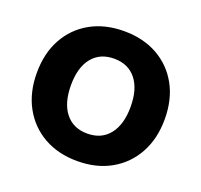

<svg xmlns="http://www.w3.org/2000/svg" viewBox="-126 -858 1058 1010"><g transform="rotate(20 403.5 -352.5)"><path d="M404 11Q297 11 216.5 -34.5Q136 -80 91 -162Q46 -244 46 -353Q46 -463 91 -544.5Q136 -626 216.5 -671Q297 -716 404 -716Q511 -716 591.5 -671Q672 -626 717 -544.5Q762 -463 762 -353Q762 -244 717 -162Q672 -80 591.5 -34.5Q511 11 404 11ZM404 -143Q483 -143 527 -198.5Q571 -254 571 -353Q571 -452 527 -507Q483 -562 404 -562Q325 -562 281 -507.5Q237 -453 237 -353Q237 -254 281 -198.5Q325 -143 404 -143Z"/></g></svg>

Font: Chiron GoRound TC H
Style: Regular
Weight: 900
Designer: Ryoko NISHIZUKA 西塚涼子 (kana, bopomofo & ideographs); Paul D. Hunt (Latin, Greek & Cyrillic); Sandoll Communications 산돌커뮤니
Foundry: Adobe
Version: Version 1.000;hotconv 1.1.1;makeotfexe 2.6.0